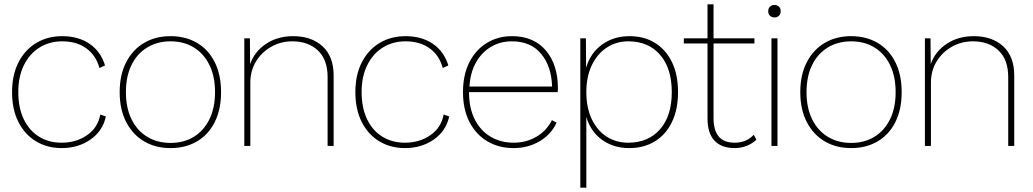

<svg xmlns="http://www.w3.org/2000/svg" viewBox="-20 -678 4797 892"><path d="M269 -510Q344 -510 396 -474.5Q448 -439 468 -374L442 -362Q426 -421 381 -453.5Q336 -486 269 -486Q210 -486 164 -457.5Q118 -429 91.5 -376Q65 -323 65 -250Q65 -177 90.5 -124Q116 -71 161.5 -43Q207 -15 266 -15Q334 -15 384.5 -50Q435 -85 446 -146L472 -137Q457 -69 400 -29.5Q343 10 267 10Q200 10 148 -21Q96 -52 66 -110.5Q36 -169 36 -250Q36 -331 66.5 -389.5Q97 -448 149.5 -479Q202 -510 269 -510Z M772 -510Q842 -510 895 -479Q948 -448 977.5 -389.5Q1007 -331 1007 -250Q1007 -169 977.5 -110.5Q948 -52 895 -21Q842 10 772 10Q703 10 650 -21Q597 -52 566.5 -110.5Q536 -169 536 -250Q536 -331 566.5 -389.5Q597 -448 650 -479Q703 -510 772 -510ZM772 -486Q711 -486 664 -457.5Q617 -429 591 -376Q565 -323 565 -250Q565 -177 591 -124Q617 -71 664 -42.5Q711 -14 772 -14Q834 -14 880.5 -42.5Q927 -71 953 -124Q979 -177 979 -250Q979 -323 953 -376Q927 -429 880.5 -457.5Q834 -486 772 -486Z M1115 0V-500H1141L1142 -380Q1162 -438 1215.5 -474Q1269 -510 1342 -510Q1427 -510 1478.5 -463Q1530 -416 1530 -327V0H1502V-320Q1502 -401 1457 -443.5Q1412 -486 1338 -486Q1284 -486 1239.5 -460.5Q1195 -435 1169 -392Q1143 -349 1143 -294V0Z M1864 -510Q1939 -510 1991 -474.5Q2043 -439 2063 -374L2037 -362Q2021 -421 1976 -453.5Q1931 -486 1864 -486Q1805 -486 1759 -457.5Q1713 -429 1686.5 -376Q1660 -323 1660 -250Q1660 -177 1685.5 -124Q1711 -71 1756.5 -43Q1802 -15 1861 -15Q1929 -15 1979.5 -50Q2030 -85 2041 -146L2067 -137Q2052 -69 1995 -29.5Q1938 10 1862 10Q1795 10 1743 -21Q1691 -52 1661 -110.5Q1631 -169 1631 -250Q1631 -331 1661.5 -389.5Q1692 -448 1744.5 -479Q1797 -510 1864 -510Z M2366 10Q2298 10 2245 -21Q2192 -52 2161.5 -110.5Q2131 -169 2131 -250Q2131 -331 2161 -389.5Q2191 -448 2242.5 -479Q2294 -510 2359 -510Q2459 -510 2515.5 -444Q2572 -378 2572 -267Q2572 -259 2571 -250H2153H2159Q2159 -176 2185.5 -123.5Q2212 -71 2259 -43Q2306 -15 2366 -15Q2425 -15 2472.5 -43Q2520 -71 2544 -120L2566 -108Q2540 -53 2486.5 -21.5Q2433 10 2366 10ZM2161 -276H2545Q2542 -370 2494 -428Q2446 -486 2358 -486Q2305 -486 2262 -461Q2219 -436 2192 -389Q2165 -342 2161 -276Z M2676 194V-500H2702L2703 -363Q2723 -432 2777 -471Q2831 -510 2905 -510Q2972 -510 3022.5 -479Q3073 -448 3101.5 -390Q3130 -332 3130 -250Q3130 -169 3101.5 -110.5Q3073 -52 3022 -21Q2971 10 2903 10Q2831 10 2777.5 -28Q2724 -66 2704 -135V194ZM2899 -15Q2991 -15 3046 -77Q3101 -139 3101 -250Q3101 -361 3046.5 -423.5Q2992 -486 2899 -486Q2843 -486 2799 -457Q2755 -428 2729.5 -375Q2704 -322 2704 -250Q2704 -178 2729 -125Q2754 -72 2798 -43.5Q2842 -15 2899 -15Z M3482 -52 3494 -29Q3477 -12 3450.5 -1Q3424 10 3393 10Q3332 10 3299.5 -24.5Q3267 -59 3267 -127V-476H3157V-500H3267V-658H3295V-500H3485V-476H3295V-129Q3295 -74 3318.5 -44.5Q3342 -15 3394 -15Q3447 -15 3482 -52Z M3592 -500V0H3564V-500ZM3578 -655Q3591 -655 3599 -647Q3607 -639 3607 -626Q3607 -613 3599 -605Q3591 -597 3578 -597Q3565 -597 3557 -605Q3549 -613 3549 -626Q3549 -639 3557 -647Q3565 -655 3578 -655Z M3934 -510Q4004 -510 4057 -479Q4110 -448 4139.5 -389.5Q4169 -331 4169 -250Q4169 -169 4139.5 -110.5Q4110 -52 4057 -21Q4004 10 3934 10Q3865 10 3812 -21Q3759 -52 3728.5 -110.5Q3698 -169 3698 -250Q3698 -331 3728.5 -389.5Q3759 -448 3812 -479Q3865 -510 3934 -510ZM3934 -486Q3873 -486 3826 -457.5Q3779 -429 3753 -376Q3727 -323 3727 -250Q3727 -177 3753 -124Q3779 -71 3826 -42.5Q3873 -14 3934 -14Q3996 -14 4042.5 -42.5Q4089 -71 4115 -124Q4141 -177 4141 -250Q4141 -323 4115 -376Q4089 -429 4042.5 -457.5Q3996 -486 3934 -486Z M4277 0V-500H4303L4304 -380Q4324 -438 4377.5 -474Q4431 -510 4504 -510Q4589 -510 4640.5 -463Q4692 -416 4692 -327V0H4664V-320Q4664 -401 4619 -443.5Q4574 -486 4500 -486Q4446 -486 4401.5 -460.5Q4357 -435 4331 -392Q4305 -349 4305 -294V0Z"/></svg>

Font: Prodigy Sans ExtraLight
Style: Regular
Weight: 200
Designer: Wei Huang
Foundry: Wei Huang
Version: Version 1.003; ttfautohint (v1.8.3)